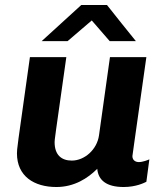

<svg xmlns="http://www.w3.org/2000/svg" viewBox="-20 -740 651 770"><path d="M306 -720 147 -575H251L348 -658L420 -575H525C486 -623 447 -672 409 -720ZM567 -511H421L377 -197C369 -140 319 -96 268 -96C226 -96 199 -119 199 -170C199 -179 199 -181 246 -511H100C48 -144 48 -142 48 -125C48 -33 117 10 206 10C278 10 332 -25 370 -63C374 -18 406 10 476 10C526 10 559 -7 567 -11L579 -101C573 -98 552 -90 537 -90C525 -90 511 -96 511 -114C511 -119 512 -118 567 -511Z"/></svg>

Font: Chivo
Style: Bold Italic
Weight: 700
Italic angle: -8°
Designer: Hector Gatti
Foundry: Omnibus-Type
Version: Version 1.003;PS 001.003;hotconv 1.0.70;makeotf.lib2.5.58329